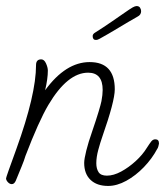

<svg xmlns="http://www.w3.org/2000/svg" viewBox="-53 -606 545 634"><path d="M304 8Q267 8 246 -12Q225 -32 225 -68Q225 -81 232 -109Q239 -137 251 -171Q265 -212 272.5 -237Q280 -262 282 -272Q284 -283 285 -292Q286 -301 286 -309Q286 -366 238 -366Q170 -366 107 -260Q75 -206 31 -91Q27 -77 18.5 -56.5Q10 -36 -1 -9Q-6 2 -14 2Q-21 2 -27 -4.5Q-33 -11 -33 -17Q-33 -21 1 -114Q66 -294 66 -391Q66 -410 83 -410Q93 -410 99 -396.5Q105 -383 105 -373Q105 -346 96 -308Q164 -401 243 -401Q326 -401 326 -311Q326 -272 285 -155Q278 -135 271.5 -111Q265 -87 265 -67Q265 -49 272.5 -37.5Q280 -26 300 -26Q322 -26 347 -39.5Q372 -53 395 -74Q418 -95 432 -118Q441 -132 446.5 -139Q452 -146 460 -146Q472 -146 472 -132Q472 -130 470 -123Q468 -116 466 -114Q449 -82 422 -54Q395 -26 364 -9Q333 8 304 8ZM264 -474Q253 -474 253 -487Q253 -494 262 -499Q289 -516 316.5 -535Q344 -554 357 -563Q377 -577 385 -581.5Q393 -586 398 -586Q406 -586 409.5 -580.5Q413 -575 413 -569Q413 -557 401 -551Q371 -534 338 -514Q305 -494 276 -478Q269 -474 264 -474Z"/></svg>

Font: Send Flowers
Style: Regular
Weight: 400
Designer: Robert E. Leuschke
Foundry: Robert E. Leuschke
Version: Version 1.010; ttfautohint (v1.8.4.7-5d5b)